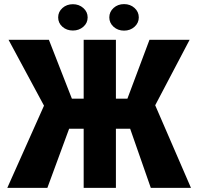

<svg xmlns="http://www.w3.org/2000/svg" viewBox="-20 -902 944 922"><path d="M251 -283.7 21 -710.9H214.8L325.2 -428.2H431.2L410.6 -283.7ZM321.8 -310.5 207.5 0H15.1L192.4 -397ZM536.6 -710.9V0H381.8V-710.9ZM890.6 -710.9 666 -283.7H506.8L485.8 -428.2H591.8L697.8 -710.9ZM704.1 0 595.7 -310.5 725.1 -397 897 0ZM259.3 -818.4Q259.3 -845.2 279.8 -863.5Q300.3 -881.8 330.1 -881.8Q359.4 -881.8 380.1 -863.5Q400.9 -845.2 400.9 -818.4Q400.9 -791.5 380.1 -773.4Q359.4 -755.4 330.1 -755.4Q300.3 -755.4 279.8 -773.4Q259.3 -791.5 259.3 -818.4ZM504.9 -818.4Q504.9 -845.2 525.4 -863.8Q545.9 -882.3 575.7 -882.3Q605.5 -882.3 626 -863.8Q646.5 -845.2 646.5 -818.4Q646.5 -792 626 -773.4Q605.5 -754.9 575.7 -754.9Q545.9 -754.9 525.4 -773.4Q504.9 -792 504.9 -818.4Z"/></svg>

Font: Roboto Condensed ExtraBold
Style: Regular
Weight: 800
Designer: Christian Robertson
Foundry: Google
Version: Version 3.008; 2023